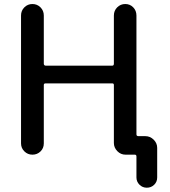

<svg xmlns="http://www.w3.org/2000/svg" viewBox="-20 -750 823 931"><path d="M82 -54.7V-674.8Q82 -698.2 98.1 -714.4Q114.3 -730.5 137.2 -730.5Q160.2 -730.5 176.3 -714.4Q192.4 -698.2 192.4 -674.8V-441.4Q192.4 -432.6 201.2 -431.6H524.4Q532.2 -431.6 532.2 -441.4V-674.8Q532.2 -698.2 548.3 -714.4Q564.5 -730.5 587.4 -730.5Q610.4 -730.5 626 -714.4Q641.6 -698.2 641.6 -674.8V-98.6Q641.6 -89.8 651.4 -89.8H684.6Q708 -89.8 725.1 -72.8Q742.2 -55.7 742.2 -33.2V110.4Q742.2 131.8 727.5 146Q712.9 160.2 691.9 160.2Q670.9 160.2 656.2 145.5Q641.6 130.9 641.6 110.4V8.8Q641.6 0 633.8 0H601.6H588.9Q565.4 0 548.8 -17.1Q532.2 -34.2 532.2 -56.6V-337.9Q532.2 -345.7 524.4 -345.7H201.2Q192.4 -345.7 192.4 -337.9V-54.7Q192.4 -31.2 176.3 -15.6Q160.2 0 137.2 0Q114.3 0 98.1 -16.1Q82 -32.2 82 -54.7Z"/></svg>

Font: Rounded Mgen+ 2p medium
Style: Regular
Weight: 500
Designer: [Source Han Sans]
Ryoko NISHIZUKA  (kana & ideographs); Paul D. Hunt (Latin, Greek & Cyrillic); Wenlong ZHANG  (bopomofo
Version: Version 1.059.20150602